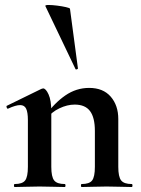

<svg xmlns="http://www.w3.org/2000/svg" viewBox="-20 -751 566 771"><path d="M308 0Q305 0 305 -6Q305 -12 308 -12Q339 -12 350 -26.5Q361 -41 361 -81V-225Q361 -279 341.5 -305Q322 -331 280 -331Q250 -331 218.5 -316Q187 -301 168 -275L163 -287Q198 -337 242 -367.5Q286 -398 338 -398Q394 -398 424.5 -363Q455 -328 455 -273V-81Q455 -41 466.5 -26.5Q478 -12 509 -12Q512 -12 512 -6Q512 0 509 0Q489 0 463 -1Q437 -2 408 -2Q380 -2 354 -1Q328 0 308 0ZM39 0Q36 0 36 -6Q36 -12 39 -12Q70 -12 81 -26.5Q92 -41 92 -81V-269Q92 -300 85 -314.5Q78 -329 61 -329Q52 -329 40 -325.5Q28 -322 13 -315Q9 -313 7 -319Q5 -325 7 -326L146 -394Q152 -396 153 -396Q164 -396 175 -372Q186 -348 186 -303V-81Q186 -41 197.5 -26.5Q209 -12 240 -12Q243 -12 243 -6Q243 0 240 0Q220 0 194 -1Q168 -2 139 -2Q111 -2 85 -1Q59 0 39 0ZM162 -727Q161 -731 175 -731Q189 -731 209 -728.5Q229 -726 244.5 -722.5Q260 -719 261 -716L293 -476Q293 -474 288.5 -472.5Q284 -471 283 -474Z"/></svg>

Font: Cormorant Infant Light
Style: Bold
Weight: 700
Version: Version 4.001